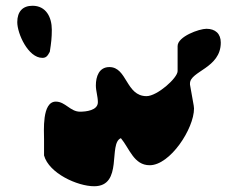

<svg xmlns="http://www.w3.org/2000/svg" viewBox="-20 -627 818 667"><path d="M40 -550C40 -510 78 -426 127 -426C140 -426 145 -432 153 -447C158 -479 160 -496 160 -524C160 -567 140 -607 93 -607C59 -607 40 -587 40 -550ZM133 -87C150 -25 249 20 307 20C409 20 355 -129 400 -147C430 -111 445 -53 500 -53C571 -53 654 -180 654 -250C654 -252 653 -259 653 -260C652 -267 641 -326 640 -333V-337C640 -380 747 -390 747 -479C747 -510 728 -527 697 -527C672 -527 597 -500 597 -467V-380C597 -356 526 -293 489 -293C417 -293 422 -394 360 -394C324 -394 313 -361 313 -330C313 -311 320 -292 320 -272C320 -243 278 -239 258 -239C224 -239 207 -274 174 -274C125 -274 133 -171 133 -143Z"/></svg>

Font: Charger
Style: Overspray
Weight: 400
Designer: Jasper
Foundry: Cannot Into Space Fonts
Version: Version 0.980